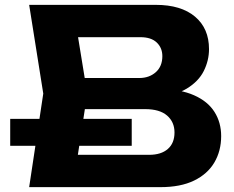

<svg xmlns="http://www.w3.org/2000/svg" viewBox="-20 -770 964 790"><path d="M22 -281H522V-170H22ZM618 -368 635 -405Q722 -403 778.5 -378Q835 -353 862.5 -309.5Q890 -266 890 -210Q890 -149 862 -101.5Q834 -54 778.5 -27Q723 0 640 0H100L158 -385L100 -750H621Q725 -750 782.5 -701.5Q840 -653 840 -568Q840 -521 818.5 -478Q797 -435 748.5 -405.5Q700 -376 618 -368ZM287 -46 214 -133H594Q643 -133 670.5 -157Q698 -181 698 -225Q698 -268 667.5 -294.5Q637 -321 577 -321H266V-449H553Q594 -449 621 -473Q648 -497 648 -539Q648 -573 625 -595Q602 -617 558 -617H215L287 -704L339 -385Z"/></svg>

Font: Unbounded SemiBold
Style: Regular
Weight: 600
Designer: Luke Prowse, Jean-Baptiste Morizot, Fátima Lázaro, Florian Runge
Foundry: NaN
Version: Version 1.700